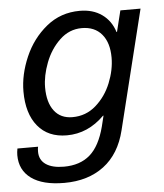

<svg xmlns="http://www.w3.org/2000/svg" viewBox="-63 -567 687 806"><g transform="rotate(-5 281.0 -164.0)"><path d="M449 -419H451L473 -508H558L434 -6Q410 92 343 142.5Q276 193 176 193Q85 193 37 158Q-11 123 -11 60Q-11 47 -8 32H79Q77 39 77 53Q77 88 104 106.5Q131 125 180 125Q248 125 290 88.5Q332 52 353 -29L364 -74H362Q293 -5 204 -5Q125 -5 81.5 -58Q38 -111 38 -204Q38 -275 70 -349Q102 -423 162 -472Q222 -521 303 -521Q358 -521 396 -494Q434 -467 449 -419ZM130 -213Q130 -150 157 -114.5Q184 -79 234 -79Q291 -79 333 -116Q375 -153 397 -207.5Q419 -262 419 -314Q419 -377 389 -412.5Q359 -448 305 -448Q252 -448 212 -410Q172 -372 151 -317Q130 -262 130 -213Z"/></g></svg>

Font: CST
Style: Italic
Weight: 400
Italic angle: -14°
Version: Version 1.00